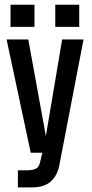

<svg xmlns="http://www.w3.org/2000/svg" viewBox="-20 -655 389 813"><path d="M24.6 -541.2V-634.9H126V-541.2ZM214 -541.2V-634.9H315.5V-541.2ZM7.9 -487.9H99.8L174.2 -78.9L243.2 -487.9H333.7L230.8 46.9Q221.3 91.3 193.5 114.9Q165.7 138.5 116 138.5H55.7V66H97.3Q117.8 66 131.2 59.7Q144.6 53.4 149.4 33.1L159.3 -8.4H110.1Z"/></svg>

Font: Teko Variable Light
Style: Regular
Weight: 300
Designer: Manushi Parikh, Jonny Pinhorn
Foundry: Indian Type Foundry
Version: Version 3.000